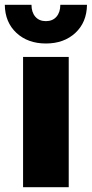

<svg xmlns="http://www.w3.org/2000/svg" viewBox="-35 -779 382 799"><path d="M61 -542H251V0H61ZM-15 -759H96Q96 -728 112 -709.5Q128 -691 156 -691Q184 -691 200 -709.5Q216 -728 216 -759H327Q326 -686 278.5 -642Q231 -598 156 -598Q81 -598 33.5 -642Q-14 -686 -15 -759Z"/></svg>

Font: CMG Sans ExtraBold
Style: Regular
Weight: 800
Designer: Julieta Ulanovsky
Foundry: Julieta Ulanovsky
Version: Version 7.200